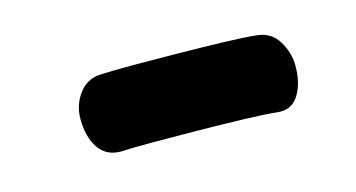

<svg xmlns="http://www.w3.org/2000/svg" viewBox="-33 -864 567 306"><g transform="rotate(-15 250.5 -711.0)"><path d="M140 -649Q116 -649 103.5 -667.5Q91 -686 91 -716Q91 -739 104.5 -757Q118 -775 140 -776Q158 -777 193 -777Q228 -777 268 -776.5Q308 -776 343 -775Q378 -774 396 -772Q420 -770 432 -750.5Q444 -731 444 -709Q444 -680 432 -661Q420 -642 396 -645Q378 -647 343.5 -648Q309 -649 268.5 -649.5Q228 -650 193 -650Q158 -650 140 -649Z"/></g></svg>

Font: Playpen Sans
Style: Bold
Weight: 700
Designer: Laura Meseguer, Veronika Burian, José Scaglione
Foundry: TypeTogether
Version: Version 1.001